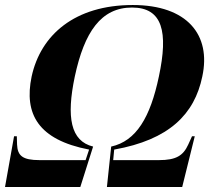

<svg xmlns="http://www.w3.org/2000/svg" viewBox="-45 -745 835 765"><path d="M-25 0H275L326 -161C236 -183 219 -278 253 -440C291 -618 358 -715 481 -715C603 -715 626 -618 588 -440C554 -278 498 -183 398 -161L381 0H681L731 -202H720L705 -169C685 -125 657 -107 588 -107H406L410 -149C629 -188 730 -290 761 -440C797 -606 701 -725 484 -725C253 -725 117 -606 81 -440C50 -291 107 -188 310 -149L296 -107H113C44 -107 25 -125 23 -169L22 -202H11Z"/></svg>

Font: Noto Serif Display
Style: Bold Italic
Weight: 700
Italic angle: -12°
Designer: Monotype Design Team
Foundry: Monotype Imaging Inc.
Version: Version 2.009